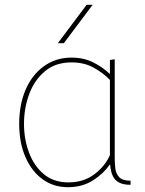

<svg xmlns="http://www.w3.org/2000/svg" viewBox="-20 -770 604 800"><path d="M263 10Q203 10 157.5 -23Q112 -56 86 -115.5Q60 -175 60 -254Q60 -335 87 -397Q114 -459 163.5 -494.5Q213 -530 278 -530Q330 -530 370.5 -509Q411 -488 436 -463H438V-520L458 -523V-113Q458 -90 460.5 -68Q463 -46 477 -31.5Q491 -17 524 -17V0Q498 0 481.5 -7Q465 -14 456.5 -26Q448 -38 444 -53Q440 -68 439 -84H437Q412 -47 367.5 -18.5Q323 10 263 10ZM265 -10Q329 -10 374 -44.5Q419 -79 438 -124V-437Q410 -466 370.5 -488Q331 -510 278 -510Q211 -510 167 -473Q123 -436 101.5 -377.5Q80 -319 80 -254Q80 -190 101 -134Q122 -78 163 -44Q204 -10 265 -10ZM221 -590 341 -750H366L246 -590Z"/></svg>

Font: Murecho Thin
Style: Regular
Weight: 100
Designer: Neil Summerour
Foundry: Positype
Version: Version 1.010